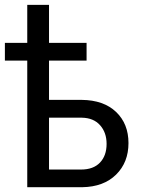

<svg xmlns="http://www.w3.org/2000/svg" viewBox="-38 -781 600 801"><path d="M323.2 -528.3H166.5V-364.3H303.2Q394.5 -363.3 446.3 -314Q498 -264.6 498 -184.1Q498 -103.5 446.3 -52.5Q394.5 -1.5 305.2 0H75.7V-528.3H-17.6V-602.1H75.7V-760.7H166.5V-602.1H323.2ZM166.5 -290V-73.7H300.3Q351.6 -73.7 379.2 -102.8Q406.7 -131.8 406.7 -180.7Q406.7 -228 379.6 -258.5Q352.5 -289.1 303.7 -290Z"/></svg>

Font: APIMedia Roboto
Style: Regular
Weight: 400
Designer: Google
Version: Version 2.137; 2017